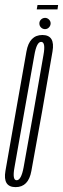

<svg xmlns="http://www.w3.org/2000/svg" viewBox="-43 -746 253 768"><path d="M19.5 2.5Q71 2.5 82.5 -62.2Q94 -127 125.5 -300.5Q155.5 -474 167 -540Q178.5 -606 126.5 -606Q74.5 -606 62.8 -540Q51 -474 20.5 -300.5Q-10 -127.5 -21.2 -62.5Q-32.5 2.5 19.5 2.5ZM23.5 -25Q5.5 -25 15 -76.8Q24.5 -128.5 54.5 -300.5Q85.5 -472.5 94.5 -525.5Q103.5 -578.5 121.5 -578.5Q140.5 -578.5 130.8 -525.8Q121 -473 91.5 -300.5Q61 -129 51.5 -77Q42 -25 23.5 -25ZM137 -629.5Q146.5 -629.5 153 -636.5Q159.5 -643.5 159.5 -652.5Q159.5 -661.5 152.8 -668Q146 -674.5 137.5 -674.5Q128 -674.5 121.2 -668Q114.5 -661.5 114.5 -652.5Q114.5 -642.5 121.2 -636Q128 -629.5 137 -629.5ZM104 -708.5H187L189.5 -726H107Z"/></svg>

Font: Anybody UltraCondensed ExtraLight
Style: Italic
Weight: 250
Width: 1
Italic angle: -10°
Version: Version 1.113;gftools[0.9.25]